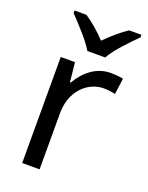

<svg xmlns="http://www.w3.org/2000/svg" viewBox="-144 -839 701 912"><g transform="rotate(20 206.5 -383.0)"><path d="M194 -606H284C308 -651 371 -715 409 -753V-766H347C312 -743 274 -710 238 -674C205 -710 166 -743 131 -766H71V-753C107 -715 168 -651 194 -606ZM335 -546C260 -546 205 -497 171 -438H167L157 -536H85V0H173V-286C173 -394 246 -466 329 -466C347 -466 370 -463 387 -459L398 -540C380 -544 355 -546 335 -546Z"/></g></svg>

Font: Noto Sans Gujarati UI
Style: Regular
Weight: 400
Designer: Jelle Bosma - Monotype Design Team, Universal Thirst
Foundry: Monotype Imaging Inc.
Version: Version 2.106